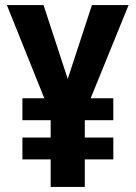

<svg xmlns="http://www.w3.org/2000/svg" viewBox="-20 -800 534 754"><path d="M246 -490 151 -780H7L154 -414H68V-328H179V-260H68V-174H179V-66H313V-174H425V-260H313V-328H425V-414H336L485 -780H341Z"/></svg>

Font: Noto Sans Malayalam UI Condensed
Style: Bold
Weight: 700
Width: 3
Designer: Jelle Bosma - Monotype Design Team
Foundry: Monotype Imaging Inc.
Version: Version 2.104